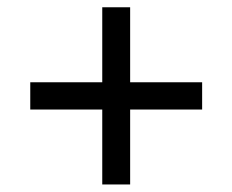

<svg xmlns="http://www.w3.org/2000/svg" viewBox="-20 -558 628 519"><path d="M256.4 -59.3Q256.4 -106.3 256.4 -150.3Q256.4 -194.2 256.4 -232.4V-365.3Q256.4 -403.8 256.4 -447.6Q256.4 -491.5 256.4 -538.4H331.8Q331.8 -491.5 331.8 -447.6Q331.8 -403.8 331.8 -365.3V-232.4Q331.8 -194.2 331.8 -150.3Q331.8 -106.3 331.8 -59.3ZM61.8 -261.9V-335.7Q108.8 -335.7 152.8 -335.7Q196.8 -335.7 234.9 -335.7H353.3Q391.8 -335.7 435.6 -335.7Q479.5 -335.7 526.4 -335.7V-261.9Q479.5 -261.9 435.6 -261.9Q391.8 -261.9 353.3 -261.9H234.9Q196.8 -261.9 152.8 -261.9Q108.8 -261.9 61.8 -261.9Z"/></svg>

Font: Commissioner Thin
Style: Regular
Weight: 100
Designer: Kostas Bartsokas
Foundry: Kostas Bartsokas
Version: Version 1.001;gftools[0.9.23]